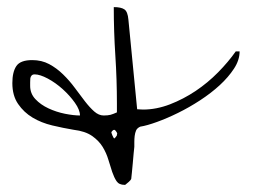

<svg xmlns="http://www.w3.org/2000/svg" viewBox="-20 -517 713 538"><path d="M14.6 -284.2Q14.6 -315.4 25.9 -332Q37.1 -348.6 70.3 -348.6Q96.7 -348.6 117.7 -337.4Q138.7 -326.2 156.7 -308.6Q174.8 -291 189.5 -271Q204.1 -251 217.8 -233.4Q231.4 -215.8 244.1 -204.6Q256.8 -193.4 270.5 -193.4Q282.2 -193.4 289.6 -195.3Q296.9 -197.3 307.6 -202.1V-226.6Q307.6 -293.9 303.2 -361.3Q298.8 -428.7 298.8 -497.1Q319.3 -497.1 328.6 -490.7Q337.9 -484.4 339.8 -461.9L364.3 -210.9Q366.2 -210.9 372.6 -210.4Q378.9 -210 380.9 -210Q418 -210 456.1 -224.6Q494.1 -239.3 528.3 -262.2Q562.5 -285.2 591.3 -314.5Q620.1 -343.8 640.6 -373H651.4Q651.4 -348.6 635.7 -324.7Q620.1 -300.8 595.7 -278.3Q571.3 -255.9 540.5 -235.8Q509.8 -215.8 479 -200.7Q448.2 -185.5 419.9 -175.3Q391.6 -165 373 -162.1Q364.3 -158.2 361.3 -151.4Q358.4 -144.5 357.4 -136.2Q356.4 -127.9 356.4 -119.6Q356.4 -111.3 356.4 -105.5Q355.5 -100.6 354.5 -87.4Q353.5 -74.2 352.1 -60.1Q350.6 -45.9 349.6 -33.7Q348.6 -21.5 347.7 -15.6Q346.7 -12.7 340.8 -7.3Q335 -2 332 0Q331.1 1 330.1 1H329.1Q313.5 1 306.6 -9.3Q299.8 -19.5 294.4 -35.2Q289.1 -50.8 283.7 -69.3Q278.3 -87.9 267.6 -105.5Q256.8 -123 237.8 -136.2Q218.8 -149.4 186.5 -153.3Q157.2 -158.2 126.5 -165.5Q95.7 -172.9 71.3 -187.5Q46.9 -202.1 30.8 -225.6Q14.6 -249 14.6 -284.2ZM292 -145.5Q292 -144.5 294.9 -137.7Q297.9 -130.9 299.8 -128.9Q301.8 -129.9 304.2 -132.8Q306.6 -135.7 307.6 -137.7V-139.6Q307.6 -140.6 308.1 -141.1Q308.6 -141.6 308.6 -142.6Q308.6 -142.6 307.6 -144.5V-145.5Q306.6 -147.5 304.2 -150.4Q301.8 -153.3 299.8 -153.3Q297.9 -153.3 294.9 -150.4Q292 -147.5 292 -145.5ZM64.5 -276.4Q64.5 -254.9 79.1 -239.3Q93.8 -223.6 115.7 -213.4Q137.7 -203.1 162.1 -198.2Q186.5 -193.4 204.1 -193.4Q204.1 -209 189.9 -229Q175.8 -249 155.8 -267.1Q135.7 -285.2 113.8 -296.9Q91.8 -308.6 77.1 -308.6Q71.3 -308.6 68.4 -305.2Q65.4 -301.8 64.9 -296.9Q64.5 -292 64.5 -286.1Q64.5 -280.3 64.5 -276.4Z"/></svg>

Font: Cedarville Cursive
Style: Regular
Weight: 400
Designer: Kimberly Geswein
Foundry: Kimberly Geswein
Version: Version 1.001 2010